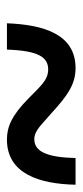

<svg xmlns="http://www.w3.org/2000/svg" viewBox="134 -626 233 540"><g transform="rotate(90 250.0 -356.5)"><path d="M46 -260H120C123 -348 141 -376 176 -376C206 -376 224 -353 256 -322C305 -273 338 -260 373 -260C470 -260 498 -353 500 -453H425C423 -373 407 -337 372 -337C347 -337 330 -359 299 -385C249 -431 217 -453 172 -453C77 -453 50 -364 46 -260Z"/></g></svg>

Font: Noto Serif SemiCondensed Extra
Style: Italic
Weight: 800
Width: 4
Italic angle: -12°
Designer: Monotype Design Team
Foundry: Monotype Imaging Inc.
Version: Version 1.901